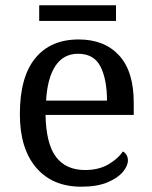

<svg xmlns="http://www.w3.org/2000/svg" viewBox="-20 -695 575 725"><path d="M287 10Q178 10 116.5 -62Q55 -134 55 -264Q55 -404 113 -475Q171 -546 277 -546Q374 -546 429.5 -486Q485 -426 485 -307V-261H152Q154 -152 191.5 -102.5Q229 -53 301 -53Q353 -53 389.5 -74.5Q426 -96 444 -123Q451 -120 457 -111Q463 -102 463 -89Q463 -69 444 -46Q425 -23 386 -6.5Q347 10 287 10ZM384 -315Q384 -395 359.5 -443.5Q335 -492 275 -492Q220 -492 189.5 -446.5Q159 -401 154 -315ZM128 -616V-675H418V-616Z"/></svg>

Font: Noto Serif Sinhala
Style: Regular
Weight: 400
Designer: Jelle Bosma - Monotype Design Team
Foundry: Monotype Imaging Inc.
Version: Version 2.006